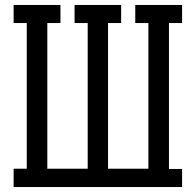

<svg xmlns="http://www.w3.org/2000/svg" viewBox="-20 -755 790 775"><path d="M35 0V-74H88V-662H35V-735H224V-662H171V-74H334V-662H281V-735H469V-662H416V-74H579V-662H526V-735H715V-662H662V-73H715V0Z"/></svg>

Font: Iosevka Plex Etoile
Style: Regular
Weight: 400
Designer: Belleve Invis
Foundry: Belleve Invis
Version: Version 25.1.1; ttfautohint (v1.8.4)